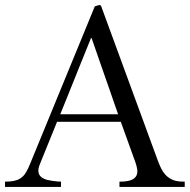

<svg xmlns="http://www.w3.org/2000/svg" viewBox="-51 -740 751 760"><path d="M348.6 -717.8 574.2 -103Q580.1 -87.4 586.9 -73.2Q593.8 -59.1 604 -48.1Q614.3 -37.1 628.4 -30Q642.6 -22.9 662.6 -21.5L680.2 -21V0H421.9V-21L439 -21.5Q462.9 -23.4 474.9 -30.5Q486.8 -37.6 490.5 -48.3Q494.1 -59.1 491.7 -72.5Q489.3 -85.9 483.9 -100.6L427.2 -257.8H174.8L106.9 -90.3Q99.6 -72.3 101.1 -60.1Q102.5 -47.9 111.6 -39.8Q120.6 -31.7 137.7 -27.6Q154.8 -23.4 178.7 -21.5L190.4 -21V0H-31.2V-21L-14.6 -21.5Q3.9 -22.9 16.1 -27.3Q28.3 -31.7 37.6 -40Q46.9 -48.3 53.7 -60.8Q60.5 -73.2 67.9 -90.8L324.2 -714.8Q330.6 -717.3 335.2 -718.3Q339.8 -719.2 342.8 -720.2ZM416.5 -287.6Q416.5 -288.1 411.9 -301Q407.2 -314 399.9 -335.2Q392.6 -356.4 383.3 -383.3Q374 -410.2 364 -438.5Q354 -466.8 344.7 -493.7Q335.4 -520.5 328.1 -541.7Q320.8 -563 316.2 -575.9Q311.5 -588.9 311.5 -589.4H309.1Q308.1 -586.9 301.5 -570.3Q294.9 -553.7 284.7 -528.6Q274.4 -503.4 262.2 -473.1Q250 -442.9 238 -412.8Q226.1 -382.8 215.3 -356.2Q204.6 -329.6 197.3 -312L187.5 -287.6Z"/></svg>

Font: Varendra
Style: Regular
Weight: 400
Designer: Jacob Thomas
Foundry: Bangla Type Foundry
Version: Version 1.008